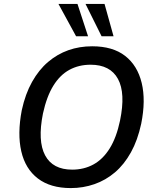

<svg xmlns="http://www.w3.org/2000/svg" viewBox="-20 -950 797 979"><path d="M341 9Q237 9 173 -40Q109 -89 88.5 -178.5Q68 -268 91 -388Q109 -471 143.5 -532.5Q178 -594 225 -634Q272 -674 328.5 -694Q385 -714 450 -714Q555 -714 618 -665Q681 -616 702.5 -527Q724 -438 700 -319Q682 -235 647.5 -173Q613 -111 566 -71Q519 -31 461.5 -11Q404 9 341 9ZM348 -85Q408 -85 456.5 -111.5Q505 -138 539.5 -193.5Q574 -249 592 -335Q621 -475 581.5 -547.5Q542 -620 442 -620Q382 -620 334 -594Q286 -568 252 -513Q218 -458 199 -371Q171 -231 210 -158Q249 -85 348 -85ZM498 -765 416 -930H513L559 -765ZM368 -765 278 -930H375L429 -765Z"/></svg>

Font: Nunito Sans 7pt SemiCondensed SemiBold
Style: Italic
Weight: 600
Width: 4
Italic angle: -9°
Designer: Vernon Adams
Foundry: Vernon Adams
Version: Version 3.101;gftools[0.9.27]